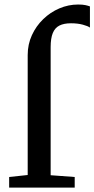

<svg xmlns="http://www.w3.org/2000/svg" viewBox="-20 -850 428 870"><path d="M21.5 0V-48L105.5 -57V-600.5Q105.5 -649 124.5 -690.5Q143.5 -732 175.8 -763.2Q208 -794.5 249 -812Q290 -829.5 334 -829.5Q354.5 -829.5 367 -826.8Q379.5 -824 387.5 -821V-725Q378.5 -732 355.2 -738.2Q332 -744.5 301.5 -744.5Q269.5 -744.5 249.2 -734.2Q229 -724 219.2 -700.2Q209.5 -676.5 209.5 -636V-56L318.5 -48V0Z"/></svg>

Font: Merriweather 24pt
Style: Regular
Weight: 400
Designer: Eben Sorkin
Foundry: Eben Sorkin
Version: Version 2.100